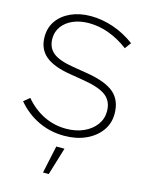

<svg xmlns="http://www.w3.org/2000/svg" viewBox="-139 -795 864 1131"><g transform="rotate(15 293.0 -229.5)"><path d="M300 11Q216 11 143 -23.5Q70 -58 15 -123L51 -153Q101 -94 164.5 -63Q228 -32 300 -32Q360 -32 407 -53Q454 -74 481 -110.5Q508 -147 508 -193Q508 -254 466.5 -286.5Q425 -319 327 -335L242 -349Q137 -366 88 -408Q39 -450 39 -523Q39 -579 68.5 -621Q98 -663 151 -687Q204 -711 272 -711Q341 -711 410 -687.5Q479 -664 541 -618L513 -580Q395 -668 272 -668Q218 -668 176 -650Q134 -632 110 -599.5Q86 -567 86 -525Q86 -470 123 -439.5Q160 -409 247 -395L332 -381Q451 -362 503 -317.5Q555 -273 555 -190Q555 -132 522 -86.5Q489 -41 431.5 -15Q374 11 300 11ZM237 252 273 84H323L272 252Z"/></g></svg>

Font: Red Hat Display VF
Style: Regular
Weight: 300
Designer: Pentagram, MCKL
Foundry: Pentagram, MCKL
Version: Version 1.023